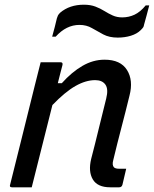

<svg xmlns="http://www.w3.org/2000/svg" viewBox="-20 -797 655 817"><path d="M153 -532H238Q248 -532 246 -521Q241 -502 236 -482.5Q231 -463 226 -443H243Q285 -490 330.5 -516.5Q376 -543 425 -543Q493 -543 520.5 -499Q548 -455 531 -390Q514 -320 496.5 -253.5Q479 -187 462 -116Q456 -94 465 -85Q471 -79 487 -79H517Q513 -62 509 -45Q505 -28 501 -11Q498 0 487 0H449Q395 0 375 -33.5Q355 -67 368 -121Q385 -186 400 -248.5Q415 -311 432 -378Q442 -418 428.5 -437Q415 -456 385 -456Q345 -456 301 -431Q257 -406 203 -350Q181 -263 159 -175Q137 -87 115 0H31Q19 0 23 -11Q49 -116 75.5 -221.5Q102 -327 128 -433Q136 -465 142.5 -490.5Q149 -516 153 -532ZM500 -723Q528 -723 552.5 -734.5Q577 -746 600 -774H615Q611 -758 604 -732Q597 -706 593 -692Q592 -685 589.5 -681Q587 -677 579 -669Q563 -653 537 -645Q511 -637 481 -637Q445 -637 419.5 -650.5Q394 -664 371 -677.5Q348 -691 318 -691Q262 -691 217 -641H202Q207 -658 213 -682Q219 -706 222 -719Q224 -726 226.5 -731Q229 -736 236 -743Q276 -777 337 -777Q365 -777 386 -769Q407 -761 424.5 -750Q442 -739 460 -731Q478 -723 500 -723Z"/></svg>

Font: Recursive Mn Lnr St
Style: Italic
Weight: 400
Italic angle: -15°
Monospace: yes
Version: Version 1.079;hotconv 1.0.112;makeotfexe 2.5.65598; ttfautoh